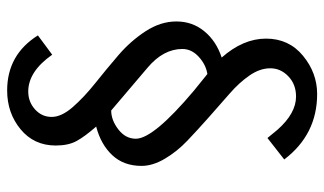

<svg xmlns="http://www.w3.org/2000/svg" viewBox="-205 -567 907 537"><g transform="rotate(-90 248.5 -298.5)"><path d="M53 -356Q53 -406 83 -438Q113 -470 163 -483Q135 -515 122.5 -538Q110 -561 110 -596Q110 -657 155.5 -694.5Q201 -732 264 -732Q364 -732 418 -646L364 -606Q317 -673 261 -673Q232 -673 211 -654Q190 -635 190 -607.5Q190 -580 217.5 -548.5Q245 -517 284.5 -485.5Q324 -454 363 -420.5Q402 -387 429.5 -345Q457 -303 457 -258.5Q457 -214 429.5 -180.5Q402 -147 356 -132Q409 -72 409 -8Q409 56 361 95.5Q313 135 254 135Q141 135 71 43L131 -4L154 24Q200 76 247 76Q281 76 303.5 54.5Q326 33 326 4Q326 -25 306 -54Q286 -83 255.5 -109.5Q225 -136 189.5 -167.5Q154 -199 123.5 -228Q93 -257 73 -291Q53 -325 53 -356ZM129 -372Q129 -323 263 -210L310 -172Q336 -176 358 -196Q380 -216 380 -242Q380 -295 328 -339L208 -441Q181 -441 155 -421Q129 -401 129 -372Z"/></g></svg>

Font: Rosario
Style: Regular
Weight: 400
Designer: Hector Gatti
Foundry: Omnibus-Type
Version: Version 1.002